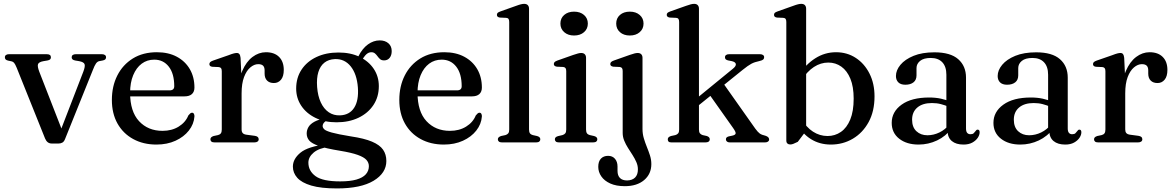

<svg xmlns="http://www.w3.org/2000/svg" viewBox="-20 -758 6250 1022"><path d="M291.5 6H256Q243 6 234.2 -0.8Q225.5 -7.5 220 -20.5L69 -397Q61 -416.5 55.2 -423.2Q49.5 -430 41.5 -431.5L22.5 -435.5Q13 -438 9.5 -442.2Q6 -446.5 6 -453Q6 -461 11.8 -465.2Q17.5 -469.5 27.5 -469.5H229Q251 -469.5 251 -453Q251 -446.5 247 -442.2Q243 -438 232.5 -436L211.5 -432.5Q187 -428 182.5 -416.8Q178 -405.5 189 -376.5L316 -50.5L293 -38.5L423.5 -376.5Q434.5 -405.5 430 -416.8Q425.5 -428 401 -432.5L380 -436Q370 -438 365.8 -442.2Q361.5 -446.5 361.5 -453Q361.5 -461 367.2 -465.2Q373 -469.5 383.5 -469.5H522.5Q532.5 -469.5 538.5 -465.2Q544.5 -461 544.5 -453Q544.5 -447 540.8 -442.5Q537 -438 526.5 -436L508 -432.5Q498.5 -430.5 491 -420.2Q483.5 -410 473.5 -383.5L326.5 -18.5Q321 -4 312 1Q303 6 291.5 6Z M1015 -292Q1015 -269.5 1001.5 -257.2Q988 -245 962 -245H642.5V-277H882.5Q907.5 -277 907.5 -299Q907.5 -366 878.5 -403.2Q849.5 -440.5 801 -440.5Q763 -440.5 734.2 -419Q705.5 -397.5 689 -357.8Q672.5 -318 672.5 -264Q672.5 -164.5 720.2 -113Q768 -61.5 845 -61.5Q894.5 -61.5 931 -84Q967.5 -106.5 982.5 -143.5Q989 -151.5 993.2 -154.8Q997.5 -158 1002.5 -158Q1009 -158 1012.2 -152Q1015.5 -146 1015 -138Q1012 -97 985.2 -63Q958.5 -29 914 -8.8Q869.5 11.5 812.5 11.5Q742.5 11.5 688.8 -18Q635 -47.5 605.2 -100.8Q575.5 -154 575.5 -226Q575.5 -299 604.5 -356.2Q633.5 -413.5 687.2 -446.8Q741 -480 815 -480Q876.5 -480 921.2 -456Q966 -432 990.5 -389.8Q1015 -347.5 1015 -292Z M1248.5 -260.5Q1248.5 -331.5 1269.5 -380.5Q1290.5 -429.5 1324 -454.8Q1357.5 -480 1395.5 -480Q1440.5 -480 1465.5 -455Q1490.5 -430 1490.5 -386Q1490.5 -351.5 1475.8 -333.8Q1461 -316 1438 -316Q1414.5 -316 1401.5 -329.2Q1388.5 -342.5 1388.5 -366V-383Q1388.5 -400 1380.5 -408.2Q1372.5 -416.5 1354.5 -416.5Q1333 -416.5 1312.5 -399.2Q1292 -382 1279 -347.8Q1266 -313.5 1266 -261ZM1260.5 -450 1266 -332.5V-69Q1266 -56.5 1271.8 -49.8Q1277.5 -43 1291.5 -41L1336.5 -35Q1346.5 -33.5 1351.8 -29Q1357 -24.5 1357 -16.5Q1357 -9 1351 -4.5Q1345 0 1334 0H1122Q1110.5 0 1105.2 -4.5Q1100 -9 1100 -16.5Q1100 -22.5 1104 -26.8Q1108 -31 1117 -34L1140.5 -39Q1150.5 -41.5 1155.5 -48.2Q1160.5 -55 1160.5 -68.5V-378.5Q1160.5 -390 1156.8 -395Q1153 -400 1144.5 -401L1110.5 -402.5Q1102 -403.5 1098.2 -407.2Q1094.5 -411 1094.5 -416.5Q1094.5 -423 1098.8 -427.2Q1103 -431.5 1114 -435.5L1196 -464Q1215.5 -471.5 1225 -473.8Q1234.5 -476 1240.5 -476Q1249.5 -476 1254.2 -470Q1259 -464 1260.5 -450Z M1848 -32Q1777.5 -43.5 1745.8 -52.5Q1714 -61.5 1705.8 -70Q1697.5 -78.5 1697.5 -87Q1697.5 -97 1705 -105.5Q1712.5 -114 1731 -122.5L1718 -129.5Q1677.5 -123 1654.5 -110.5Q1631.5 -98 1622 -81.8Q1612.5 -65.5 1612.5 -47.5Q1612.5 -26 1626 -10Q1639.5 6 1677.8 19.2Q1716 32.5 1790 44.5Q1850.5 54.5 1884 66.5Q1917.5 78.5 1930.5 93.2Q1943.5 108 1943.5 126.5Q1943.5 151.5 1927.2 169.8Q1911 188 1877.2 197.8Q1843.5 207.5 1790.5 207.5Q1698 207.5 1659.8 179.8Q1621.5 152 1621.5 107.5Q1621.5 78 1649.5 54.2Q1677.5 30.5 1732.5 23.5L1722 9Q1619.5 21.5 1579.2 54.8Q1539 88 1539 129Q1539 162 1562.2 188.2Q1585.5 214.5 1637 229.8Q1688.5 245 1774 245Q1901 245 1968.8 204Q2036.5 163 2036.5 99Q2036.5 64 2019 38.8Q2001.5 13.5 1960.2 -4Q1919 -21.5 1848 -32ZM1871 -427.5 1897.5 -422Q1917 -457 1929.5 -468.5Q1942 -480 1956.5 -480Q1968.5 -480 1976 -473.5Q1983.5 -467 1989.5 -458.5Q1995.5 -450 2003.2 -443.2Q2011 -436.5 2024.5 -436.5Q2043 -436.5 2054 -450Q2065 -463.5 2065 -486Q2065 -512.5 2047.2 -527.8Q2029.5 -543 2001 -543Q1968.5 -543 1938.8 -521.8Q1909 -500.5 1887.5 -458ZM1996.5 -299.5Q1996.5 -350.5 1969.8 -391Q1943 -431.5 1894.8 -455Q1846.5 -478.5 1781.5 -478.5Q1715.5 -478.5 1664.5 -454.5Q1613.5 -430.5 1585 -387.2Q1556.5 -344 1556.5 -286.5Q1556.5 -236 1583.5 -195.2Q1610.5 -154.5 1658.8 -130.8Q1707 -107 1771.5 -107Q1837.5 -107 1888.2 -131.2Q1939 -155.5 1967.8 -199Q1996.5 -242.5 1996.5 -299.5ZM1762.5 -443.5Q1814 -445.5 1846.8 -404.8Q1879.5 -364 1885 -292Q1890 -223 1865.2 -184.5Q1840.5 -146 1790.5 -144Q1756 -142.5 1729.8 -160.5Q1703.5 -178.5 1687.5 -213Q1671.5 -247.5 1668 -295Q1664.5 -341.5 1674.5 -374.2Q1684.5 -407 1706.8 -424.5Q1729 -442 1762.5 -443.5Z M2545 -292Q2545 -269.5 2531.5 -257.2Q2518 -245 2492 -245H2172.5V-277H2412.5Q2437.5 -277 2437.5 -299Q2437.5 -366 2408.5 -403.2Q2379.5 -440.5 2331 -440.5Q2293 -440.5 2264.2 -419Q2235.5 -397.5 2219 -357.8Q2202.5 -318 2202.5 -264Q2202.5 -164.5 2250.2 -113Q2298 -61.5 2375 -61.5Q2424.5 -61.5 2461 -84Q2497.5 -106.5 2512.5 -143.5Q2519 -151.5 2523.2 -154.8Q2527.5 -158 2532.5 -158Q2539 -158 2542.2 -152Q2545.5 -146 2545 -138Q2542 -97 2515.2 -63Q2488.5 -29 2444 -8.8Q2399.5 11.5 2342.5 11.5Q2272.5 11.5 2218.8 -18Q2165 -47.5 2135.2 -100.8Q2105.5 -154 2105.5 -226Q2105.5 -299 2134.5 -356.2Q2163.5 -413.5 2217.2 -446.8Q2271 -480 2345 -480Q2406.5 -480 2451.2 -456Q2496 -432 2520.5 -389.8Q2545 -347.5 2545 -292Z M2796 -711.5V-68.5Q2796 -55 2801 -48.2Q2806 -41.5 2816 -39L2838.5 -34Q2847.5 -31.5 2851.8 -27.2Q2856 -23 2856 -16.5Q2856 -9 2850.5 -4.5Q2845 0 2833.5 0H2652Q2641 0 2635.5 -4.5Q2630 -9 2630 -16.5Q2630 -22.5 2634.2 -26.8Q2638.5 -31 2647 -34L2670.5 -39Q2680.5 -42 2685.5 -48.5Q2690.5 -55 2690.5 -68.5V-641Q2690.5 -652 2686.8 -657.2Q2683 -662.5 2674.5 -663L2640.5 -664.5Q2632 -666 2628.5 -669.5Q2625 -673 2625 -679Q2625 -685.5 2629 -689.5Q2633 -693.5 2644.5 -697.5L2727.5 -727Q2743.5 -733 2753.2 -735.2Q2763 -737.5 2770 -737.5Q2783 -737.5 2789.5 -730.5Q2796 -723.5 2796 -711.5Z M3099.5 -450V-68.5Q3099.5 -55 3104.5 -48.2Q3109.5 -41.5 3119.5 -39L3142 -34Q3151 -31.5 3155.2 -27.2Q3159.5 -23 3159.5 -16.5Q3159.5 -9 3154 -4.5Q3148.5 0 3136.5 0H2955.5Q2944 0 2938.8 -4.5Q2933.5 -9 2933.5 -16.5Q2933.5 -22.5 2937.5 -26.8Q2941.5 -31 2950.5 -33.5L2974 -39Q2984 -42 2989 -48.5Q2994 -55 2994 -68.5V-379.5Q2994 -390.5 2990.2 -395.5Q2986.5 -400.5 2978 -401.5L2944 -403Q2935.5 -404.5 2931.8 -408Q2928 -411.5 2928 -417Q2928 -423.5 2932.2 -427.8Q2936.5 -432 2947.5 -436L3031 -465.5Q3047 -471 3056.8 -473.5Q3066.5 -476 3073.5 -476Q3086.5 -476 3093 -469Q3099.5 -462 3099.5 -450ZM3035.5 -569Q3003.5 -569 2983.2 -586.8Q2963 -604.5 2963 -632.5Q2963 -661 2983.2 -678.5Q3003.5 -696 3035.5 -696Q3068.5 -696 3088.8 -678.2Q3109 -660.5 3109 -632.5Q3109 -604.5 3088.8 -586.8Q3068.5 -569 3035.5 -569Z M3400 -71Q3400 -45.5 3407 -22Q3414 1.5 3423.2 24.2Q3432.5 47 3439.8 69.5Q3447 92 3447 115.5Q3447 168 3408.8 200.5Q3370.5 233 3306 233Q3260 233 3228.5 218.8Q3197 204.5 3180.8 181Q3164.5 157.5 3164.5 130Q3164.5 101 3178.8 86.2Q3193 71.5 3217 71.5Q3240 71.5 3253.5 87.2Q3267 103 3267 128.5V151.5Q3267 176.5 3280 189.5Q3293 202.5 3318 202.5Q3345.5 202 3360.5 187Q3375.5 172 3375.5 143.5Q3375.5 123.5 3367.2 104.8Q3359 86 3347 67.2Q3335 48.5 3323 29.8Q3311 11 3302.8 -9Q3294.5 -29 3294.5 -50V-379.5Q3294.5 -390.5 3290.8 -395.5Q3287 -400.5 3278.5 -401.5L3244.5 -403Q3236 -404.5 3232.2 -408Q3228.5 -411.5 3228.5 -417Q3228.5 -423.5 3232.8 -427.8Q3237 -432 3248 -436L3331.5 -465.5Q3347.5 -471 3357.2 -473.5Q3367 -476 3374 -476Q3387 -476 3393.5 -469Q3400 -462 3400 -450ZM3332.5 -569Q3300 -569 3280 -586.8Q3260 -604.5 3260 -632.5Q3260 -661 3280 -678.5Q3300 -696 3332.5 -696Q3365 -696 3385.2 -678.2Q3405.5 -660.5 3405.5 -632.5Q3405.5 -604.5 3385.2 -586.8Q3365 -569 3332.5 -569Z M3554 0Q3542.5 0 3538.5 -4.5Q3534.5 -9 3534.5 -16.5Q3534.5 -22.5 3538.5 -26.8Q3542.5 -31 3551.5 -34L3575 -39Q3585 -42 3590 -48.5Q3595 -55 3595 -68.5V-641Q3595 -652 3591.2 -657.2Q3587.5 -662.5 3579 -663L3545 -664.5Q3536.5 -666 3532.8 -669.5Q3529 -673 3529 -679Q3529 -685.5 3533.2 -689.5Q3537.5 -693.5 3548.5 -697.5L3632 -727Q3647.5 -732.5 3657.2 -735Q3667 -737.5 3675 -737.5Q3687.5 -737.5 3694 -730.5Q3700.5 -723.5 3700.5 -711.5V-68.5Q3700.5 -55 3705.5 -48.5Q3710.5 -42 3720 -39L3742.5 -34Q3758 -28.5 3758 -17Q3758 0 3735 0ZM3667 -217 3881 -392Q3898.5 -406 3896.8 -417Q3895 -428 3875.5 -432.5L3855 -436.5Q3846 -439 3842.5 -442.8Q3839 -446.5 3839 -453Q3839 -461 3844.8 -465.2Q3850.5 -469.5 3861 -469.5H4025.5Q4035.5 -469.5 4041.5 -465.2Q4047.5 -461 4047.5 -453.5Q4047.5 -446 4042.5 -441.2Q4037.5 -436.5 4022 -433Q3997 -428 3979.2 -418.5Q3961.5 -409 3933 -386L3677.5 -180ZM3824 -323 4000.5 -73Q4014.5 -54 4024.5 -47Q4034.5 -40 4054.5 -35.5Q4065 -32 4069.5 -27Q4074 -22 4074 -15.5Q4074 -8.5 4068 -4.2Q4062 0 4052 0H3864Q3855 0 3849.5 -4.5Q3844 -9 3844 -16Q3844 -22 3847.2 -25.8Q3850.5 -29.5 3859 -32L3878 -36Q3894.5 -39.5 3895.8 -47.8Q3897 -56 3882 -77L3751.5 -261.5Z M4271 -711.5V-62L4226.5 -3Q4210 5 4202 8Q4194 11 4186 11Q4177 11 4171.2 5.8Q4165.5 0.5 4165.5 -10.5V-641Q4165.5 -652 4161.8 -657.2Q4158 -662.5 4149.5 -663L4115.5 -664.5Q4107 -666 4103.5 -669.5Q4100 -673 4100 -679Q4100 -685.5 4104 -689.5Q4108 -693.5 4119.5 -697.5L4202.5 -727Q4218.5 -733 4228.2 -735.2Q4238 -737.5 4245 -737.5Q4258 -737.5 4264.5 -730.5Q4271 -723.5 4271 -711.5ZM4246.5 -331.5 4230.5 -357.5Q4269 -415.5 4319.8 -447.8Q4370.5 -480 4430 -480Q4489 -480 4535.2 -449.8Q4581.5 -419.5 4608.2 -366.5Q4635 -313.5 4635 -245Q4635 -166 4603.8 -108.5Q4572.5 -51 4519.8 -19.8Q4467 11.5 4402.5 11.5Q4343 11.5 4296.5 -17.5Q4250 -46.5 4221.5 -100.5L4246 -125.5Q4271.5 -80.5 4307.5 -57.2Q4343.5 -34 4385 -34Q4424.5 -34 4456 -55.8Q4487.5 -77.5 4505.8 -121.8Q4524 -166 4524 -233Q4524 -296.5 4506.5 -339Q4489 -381.5 4458.5 -403.2Q4428 -425 4389 -425Q4348.5 -425 4312.5 -401.5Q4276.5 -378 4246.5 -331.5Z M5024 -61.5V-71.5L5017.5 -74.5V-360Q5017.5 -403.5 4995.8 -426.5Q4974 -449.5 4934.5 -449.5Q4896.5 -449.5 4877.5 -433.8Q4858.5 -418 4858.5 -396V-357Q4858.5 -332.5 4842.5 -319.8Q4826.5 -307 4799 -307Q4774.5 -307 4761.8 -319.5Q4749 -332 4749 -353.5Q4749 -384 4773 -413Q4797 -442 4842.8 -460.8Q4888.5 -479.5 4954 -479.5Q5039 -479.5 5080.5 -443Q5122 -406.5 5122 -345V-74.5Q5122 -58 5128.2 -50.8Q5134.5 -43.5 5145.5 -43.5Q5157.5 -43.5 5163 -49Q5168.5 -54.5 5172.5 -60Q5175 -63.5 5177.5 -65.8Q5180 -68 5184 -68Q5189.5 -68 5192 -64.2Q5194.5 -60.5 5194.5 -54Q5194.5 -39.5 5184.5 -24.5Q5174.5 -9.5 5155.5 1Q5136.5 11.5 5108.5 11.5Q5069 11.5 5046.5 -7.2Q5024 -26 5024 -61.5ZM4726.5 -104Q4726.5 -163 4779.2 -201Q4832 -239 4926 -239Q4960 -239 4988.5 -232.8Q5017 -226.5 5038.5 -216.5L5030.5 -189.5Q5010 -198 4988.2 -203.8Q4966.5 -209.5 4940.5 -209.5Q4891 -209.5 4863 -185.8Q4835 -162 4835 -121Q4835 -81 4858 -59.5Q4881 -38 4916.5 -38Q4949.5 -38 4980.5 -53Q5011.5 -68 5033.5 -96L5044 -73Q5014.5 -32.5 4968 -10.5Q4921.5 11.5 4869.5 11.5Q4806 11.5 4766.2 -19.8Q4726.5 -51 4726.5 -104Z M5565.5 -61.5V-71.5L5559 -74.5V-360Q5559 -403.5 5537.2 -426.5Q5515.5 -449.5 5476 -449.5Q5438 -449.5 5419 -433.8Q5400 -418 5400 -396V-357Q5400 -332.5 5384 -319.8Q5368 -307 5340.5 -307Q5316 -307 5303.2 -319.5Q5290.5 -332 5290.5 -353.5Q5290.5 -384 5314.5 -413Q5338.5 -442 5384.2 -460.8Q5430 -479.5 5495.5 -479.5Q5580.5 -479.5 5622 -443Q5663.5 -406.5 5663.5 -345V-74.5Q5663.5 -58 5669.8 -50.8Q5676 -43.5 5687 -43.5Q5699 -43.5 5704.5 -49Q5710 -54.5 5714 -60Q5716.5 -63.5 5719 -65.8Q5721.5 -68 5725.5 -68Q5731 -68 5733.5 -64.2Q5736 -60.5 5736 -54Q5736 -39.5 5726 -24.5Q5716 -9.5 5697 1Q5678 11.5 5650 11.5Q5610.5 11.5 5588 -7.2Q5565.5 -26 5565.5 -61.5ZM5268 -104Q5268 -163 5320.8 -201Q5373.5 -239 5467.5 -239Q5501.5 -239 5530 -232.8Q5558.5 -226.5 5580 -216.5L5572 -189.5Q5551.5 -198 5529.8 -203.8Q5508 -209.5 5482 -209.5Q5432.5 -209.5 5404.5 -185.8Q5376.5 -162 5376.5 -121Q5376.5 -81 5399.5 -59.5Q5422.5 -38 5458 -38Q5491 -38 5522 -53Q5553 -68 5575 -96L5585.5 -73Q5556 -32.5 5509.5 -10.5Q5463 11.5 5411 11.5Q5347.5 11.5 5307.8 -19.8Q5268 -51 5268 -104Z M5952 -260.5Q5952 -331.5 5973 -380.5Q5994 -429.5 6027.5 -454.8Q6061 -480 6099 -480Q6144 -480 6169 -455Q6194 -430 6194 -386Q6194 -351.5 6179.2 -333.8Q6164.5 -316 6141.5 -316Q6118 -316 6105 -329.2Q6092 -342.5 6092 -366V-383Q6092 -400 6084 -408.2Q6076 -416.5 6058 -416.5Q6036.5 -416.5 6016 -399.2Q5995.5 -382 5982.5 -347.8Q5969.5 -313.5 5969.5 -261ZM5964 -450 5969.5 -332.5V-69Q5969.5 -56.5 5975.2 -49.8Q5981 -43 5995 -41L6040 -35Q6050 -33.5 6055.2 -29Q6060.5 -24.5 6060.5 -16.5Q6060.5 -9 6054.5 -4.5Q6048.5 0 6037.5 0H5825.5Q5814 0 5808.8 -4.5Q5803.5 -9 5803.5 -16.5Q5803.5 -22.5 5807.5 -26.8Q5811.5 -31 5820.5 -34L5844 -39Q5854 -41.5 5859 -48.2Q5864 -55 5864 -68.5V-378.5Q5864 -390 5860.2 -395Q5856.5 -400 5848 -401L5814 -402.5Q5805.5 -403.5 5801.8 -407.2Q5798 -411 5798 -416.5Q5798 -423 5802.2 -427.2Q5806.5 -431.5 5817.5 -435.5L5899.5 -464Q5919 -471.5 5928.5 -473.8Q5938 -476 5944 -476Q5953 -476 5957.8 -470Q5962.5 -464 5964 -450Z"/></svg>

Font: Fraunces Wonky
Style: Regular
Weight: 400
Version: Version 1.000;[b76b70a41]